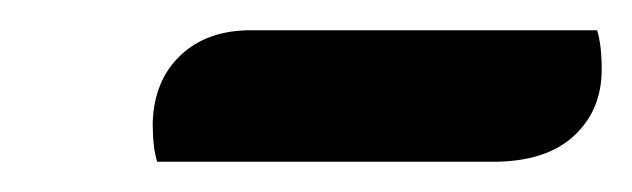

<svg xmlns="http://www.w3.org/2000/svg" viewBox="-20 -725 418 127"><path d="M378 -679Q378 -652 359.5 -635Q341 -618 306 -618H84Q81 -627 81 -644Q82 -672 99.5 -688.5Q117 -705 146 -705H375Q378 -695 378 -679Z"/></svg>

Font: Sansita
Style: Bold Italic
Weight: 700
Italic angle: -11°
Designer: Pablo Cosgaya
Foundry: Omnibus-Type
Version: Version 1.006